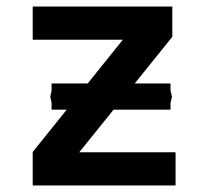

<svg xmlns="http://www.w3.org/2000/svg" viewBox="-20 -570 640 590"><path d="M80.5 -103 185 -233H138.5V-254L134.5 -273L138.5 -291.5V-313.5H249.5L357.5 -448H80.5V-550H509.5V-457L394 -313.5H504V-291.5L508.5 -273L504 -254V-233H329L223.5 -102H519.5V0H80.5Z"/></svg>

Font: JuliaMono
Style: Bold
Weight: 700
Monospace: yes
Designer: cormullion
Foundry: corm
Version: Version 0.055; ttfautohint (v1.8.4)